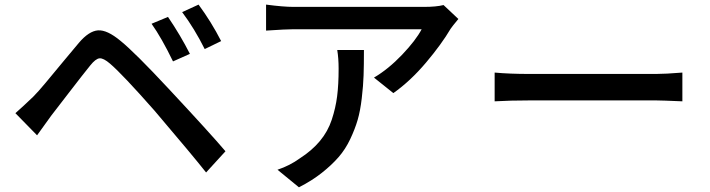

<svg xmlns="http://www.w3.org/2000/svg" viewBox="-20 -757 3040 822"><path d="M628.9 -655.3 699.2 -684.6Q752.9 -605.5 793 -526.4L720.7 -494.1Q671.9 -594.7 628.9 -655.3ZM759.8 -705.1 830.1 -737.3Q884.8 -663.1 926.8 -581.1L856.4 -546.9Q812.5 -634.8 759.8 -705.1ZM138.7 -177.7 45.9 -272.5Q76.2 -298.8 122.1 -342.8Q142.6 -363.3 174.8 -401.9Q207 -440.4 250.5 -493.2Q293.9 -545.9 317.4 -573.2Q360.4 -624 399.4 -627Q438.5 -629.9 496.1 -582Q557.6 -532.2 702.1 -377Q879.9 -186.5 945.3 -109.4L862.3 -18.6Q808.6 -86.9 641.6 -283.2Q503.9 -439.5 451.2 -484.4Q422.9 -508.8 406.2 -507.3Q389.6 -505.9 366.2 -476.6Q339.8 -444.3 274.9 -359.9Q210 -275.4 199.2 -261.7Q149.4 -193.4 138.7 -177.7Z M1423.8 -543H1538.1Q1538.1 -478.5 1536.6 -434.6Q1535.2 -390.6 1528.8 -336.4Q1522.5 -282.2 1511.2 -243.7Q1500 -205.1 1479.5 -161.6Q1459 -118.2 1429.7 -84.5Q1400.4 -50.8 1357.9 -17.1Q1315.4 16.6 1259.8 44.9L1168 -30.3Q1220.7 -47.9 1263.7 -79.1Q1315.4 -112.3 1349.6 -153.3Q1383.8 -194.3 1400.4 -244.6Q1417 -294.9 1423.3 -344.7Q1429.7 -394.5 1429.7 -462.9Q1429.7 -507.8 1423.8 -543ZM1878.9 -735.4 1942.4 -675.8Q1914.1 -641.6 1909.2 -633.8Q1870.1 -567.4 1803.7 -488.8Q1737.3 -410.2 1664.1 -358.4L1581.1 -424.8Q1642.6 -460.9 1701.7 -522.9Q1760.7 -585 1785.2 -631.8H1236.3Q1205.1 -631.8 1119.1 -626V-737.3Q1193.4 -727.5 1236.3 -727.5H1794.9Q1847.7 -727.5 1878.9 -735.4Z M2097.7 -323.2V-446.3Q2162.1 -440.4 2246.1 -440.4H2789.1Q2828.1 -440.4 2901.4 -446.3V-323.2Q2811.5 -327.1 2790 -327.1H2246.1Q2164.1 -327.1 2097.7 -323.2Z"/></svg>

Font: Gen Shin Gothic Medium
Style: Regular
Weight: 500
Designer: [Source Han Sans]
Ryoko NISHIZUKA  (kana & ideographs); Paul D. Hunt (Latin, Greek & Cyrillic); Wenlong ZHANG  (bopomofo
Version: Version 1.002.20150607